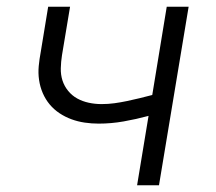

<svg xmlns="http://www.w3.org/2000/svg" viewBox="-20 -550 640 570"><path d="M387 0 421 -206Q384 -196 347 -189.5Q310 -183 273 -183Q252 -183 231.5 -186Q211 -189 192 -196Q173 -203 156.5 -214Q140 -225 127.5 -240Q115 -255 107 -273.5Q99 -292 96 -312.5Q93 -333 95 -354Q97 -375 101 -396L123 -530H188L164 -386Q161 -367 160.5 -347.5Q160 -328 165.5 -311Q171 -294 182.5 -280Q194 -266 209.5 -257.5Q225 -249 243.5 -245Q262 -241 281 -241Q281 -241 281.5 -241Q282 -241 282 -241Q301 -241 319.5 -243.5Q338 -246 357 -250Q376 -254 394.5 -258.5Q413 -263 432 -268L475 -530H540L452 0Z"/></svg>

Font: Iosevka Curly Light Extended
Style: Italic
Weight: 300
Width: 7
Italic angle: -9°
Monospace: yes
Designer: Belleve Invis
Foundry: Belleve Invis
Version: Version 11.1.0; ttfautohint (v1.8.3)